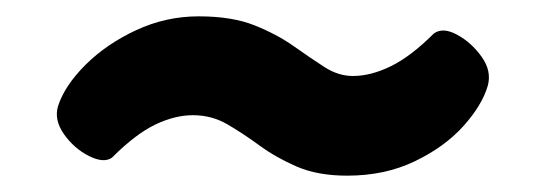

<svg xmlns="http://www.w3.org/2000/svg" viewBox="-20 -428 668 235"><path d="M405 -213Q369 -213 343.5 -224Q318 -235 297.5 -250Q277 -265 258 -276Q239 -287 216 -287Q194 -287 170 -275.5Q146 -264 117 -235Q107 -228 89 -237Q71 -246 58.5 -263.5Q46 -281 51 -298Q59 -323 84.5 -348.5Q110 -374 146.5 -391Q183 -408 223 -408Q264 -408 291.5 -397Q319 -386 339.5 -371.5Q360 -357 377 -346Q394 -335 412 -335Q434 -335 458.5 -347Q483 -359 511 -387Q522 -395 539.5 -385.5Q557 -376 569.5 -358.5Q582 -341 577 -323Q570 -299 547 -273.5Q524 -248 487.5 -230.5Q451 -213 405 -213Z"/></svg>

Font: Calistoga
Style: Regular
Weight: 400
Designer: Yvonne Schuttler, Eben Sorkin
Foundry: www.sorkintype.com
Version: Version 1.010; ttfautohint (v1.8.4.7-5d5b)